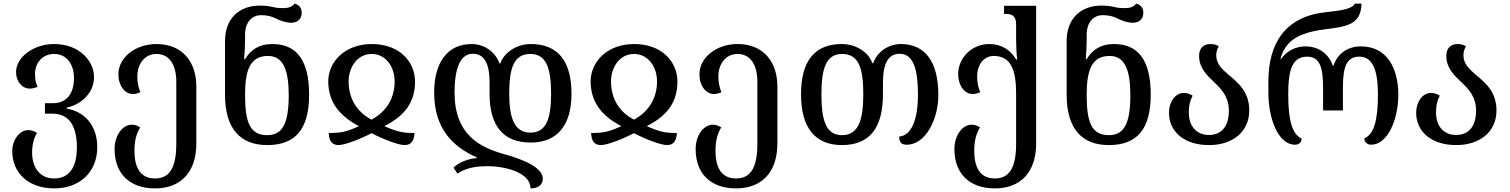

<svg xmlns="http://www.w3.org/2000/svg" viewBox="-20 -792 8366 1064"><path d="M281 252C421 252 519 162 519 24C519 -104 441 -176 349 -190V-195C441 -217 501 -284 501 -365C501 -451 423 -548 280 -548C163 -548 69 -473 69 -393C69 -342 101 -301 145 -301C158 -301 173 -304 188 -311C176 -339 174 -356 174 -383C174 -443 215 -493 280 -493C353 -493 390 -431 390 -360C390 -277 353 -220 272 -220H229V-162H272C358 -162 406 -100 406 24C406 132 366 197 280 197C196 197 158 129 158 55C158 10 167 -25 185 -56C168 -66 152 -71 137 -71C88 -71 48 -17 48 46C48 168 139 252 281 252Z M839 252C982 252 1068 162 1068 3V-313C1068 -450 990 -548 847 -548C730 -548 636 -473 636 -380C636 -317 672 -271 716 -271C729 -271 743 -274 758 -281C746 -310 741 -338 741 -368C741 -438 782 -493 847 -493C920 -493 957 -431 957 -339V4C957 132 923 197 839 197C753 197 725 129 725 44C725 -18 738 -55 757 -86C740 -97 725 -101 710 -101C660 -101 615 -43 615 34C615 168 696 252 839 252Z M1461 12C1617 12 1693 -76 1693 -268C1693 -458 1624 -548 1489 -548C1413 -548 1367 -513 1338 -464H1333C1336 -496 1338 -541 1338 -571V-599C1338 -674 1381 -708 1426 -708C1461 -708 1486 -701 1508 -690C1534 -677 1563 -666 1595 -666C1622 -666 1652 -681 1652 -722C1652 -745 1639 -766 1612 -772C1600 -753 1575 -747 1550 -747C1530 -747 1514 -748 1497 -752C1476 -757 1454 -761 1420 -761C1308 -761 1227 -692 1227 -564V-267C1227 -76 1314 12 1461 12ZM1461 -43C1366 -43 1338 -112 1338 -266C1338 -403 1366 -482 1465 -482C1548 -482 1580 -407 1580 -265C1580 -112 1548 -43 1461 -43Z M1856 12C1889 12 1972 -19 2039 -54C2106 -19 2189 12 2222 12C2261 12 2275 -15 2277 -55C2215 -55 2185 -60 2110 -93C2225 -151 2280 -227 2280 -340C2280 -451 2192 -548 2041 -548C1890 -548 1799 -449 1799 -340C1800 -231 1855 -153 1969 -93C1901 -61 1868 -55 1802 -55C1803 -11 1820 12 1856 12ZM2039 -129C1955 -173 1912 -248 1912 -342C1912 -417 1959 -493 2039 -493C2120 -493 2167 -419 2167 -342C2167 -250 2124 -175 2039 -129Z M2921 -2C3070 -2 3147 -100 3147 -272C3147 -455 3071 -548 2921 -548C2844 -548 2774 -502 2752 -440H2748C2727 -502 2666 -548 2594 -548C2461 -548 2386 -448 2386 -279C2386 -82 2486 20 2622 80V84C2577 87 2523 107 2493 137L2515 170C2560 140 2612 129 2681 129C2785 129 2920 166 2920 252C2959 252 2988 235 2988 198C2988 138 2885 93 2777 63C2638 25 2499 -46 2499 -279C2499 -388 2520 -494 2600 -494C2660 -494 2693 -447 2693 -334V-273C2693 -95 2768 -2 2921 -2ZM2919 -493C3005 -493 3034 -419 3034 -272C3034 -130 3005 -57 2919 -57C2824 -57 2802 -152 2802 -273C2802 -410 2825 -493 2919 -493Z M3310 12C3343 12 3426 -19 3493 -54C3560 -19 3643 12 3676 12C3715 12 3729 -15 3731 -55C3669 -55 3639 -60 3564 -93C3679 -151 3734 -227 3734 -340C3734 -451 3646 -548 3495 -548C3344 -548 3253 -449 3253 -340C3254 -231 3309 -153 3423 -93C3355 -61 3322 -55 3256 -55C3257 -11 3274 12 3310 12ZM3493 -129C3409 -173 3366 -248 3366 -342C3366 -417 3413 -493 3493 -493C3574 -493 3621 -419 3621 -342C3621 -250 3578 -175 3493 -129Z M4059 252C4202 252 4288 162 4288 3V-313C4288 -450 4210 -548 4067 -548C3950 -548 3856 -473 3856 -380C3856 -317 3892 -271 3936 -271C3949 -271 3963 -274 3978 -281C3966 -310 3961 -338 3961 -368C3961 -438 4002 -493 4067 -493C4140 -493 4177 -431 4177 -339V4C4177 132 4143 197 4059 197C3973 197 3945 129 3945 44C3945 -18 3958 -55 3977 -86C3960 -97 3945 -101 3930 -101C3880 -101 3835 -43 3835 34C3835 168 3916 252 4059 252Z M4645 12C4798 12 4873 -81 4873 -270V-334C4873 -447 4906 -494 4966 -494C5046 -494 5067 -396 5067 -269C5067 -126 5030 -41 4963 -35C4963 -6 4973 10 5005 10C5109 10 5180 -131 5180 -265C5180 -452 5105 -548 4972 -548C4903 -548 4840 -504 4819 -442H4814C4793 -504 4722 -548 4645 -548C4495 -548 4419 -455 4419 -269C4419 -86 4496 12 4645 12ZM4647 -43C4561 -43 4532 -116 4532 -269C4532 -419 4561 -493 4647 -493C4741 -493 4764 -410 4764 -270C4764 -138 4742 -43 4647 -43Z M5493 252C5636 252 5722 162 5722 3V-760H5544V-715H5552C5587 -715 5611 -705 5611 -657V-572C5611 -539 5613 -495 5617 -462H5611C5582 -513 5532 -548 5462 -548C5366 -548 5290 -472 5290 -382C5290 -317 5326 -271 5370 -271C5383 -271 5397 -274 5412 -281C5400 -310 5395 -338 5395 -368C5395 -438 5436 -482 5486 -482C5583 -482 5611 -404 5611 -272V4C5611 132 5577 197 5493 197C5407 197 5379 129 5379 44C5379 -18 5392 -55 5411 -86C5394 -97 5379 -101 5364 -101C5314 -101 5269 -43 5269 34C5269 168 5350 252 5493 252Z M6125 12C6281 12 6357 -76 6357 -268C6357 -458 6288 -548 6153 -548C6077 -548 6031 -513 6002 -464H5997C6000 -496 6002 -541 6002 -571V-599C6002 -674 6045 -708 6090 -708C6125 -708 6150 -701 6172 -690C6198 -677 6227 -666 6259 -666C6286 -666 6316 -681 6316 -722C6316 -745 6303 -766 6276 -772C6264 -753 6239 -747 6214 -747C6194 -747 6178 -748 6161 -752C6140 -757 6118 -761 6084 -761C5972 -761 5891 -692 5891 -564V-267C5891 -76 5978 12 6125 12ZM6125 -43C6030 -43 6002 -112 6002 -266C6002 -403 6030 -482 6129 -482C6212 -482 6244 -407 6244 -265C6244 -112 6212 -43 6125 -43Z M6680 12C6810 12 6903 -61 6903 -180C6903 -285 6840 -334 6788 -378C6752 -409 6720 -439 6720 -485C6720 -504 6725 -521 6734 -535C6724 -543 6708 -548 6687 -548C6649 -548 6625 -524 6625 -483C6625 -415 6667 -376 6709 -336C6750 -297 6790 -255 6790 -178C6790 -95 6751 -44 6680 -44C6610 -44 6568 -93 6568 -168C6568 -206 6573 -231 6589 -262C6573 -272 6556 -277 6541 -277C6490 -277 6458 -224 6458 -167C6458 -61 6544 12 6680 12Z M7157 10C7180 10 7193 -5 7193 -24C7142 -48 7119 -122 7119 -268C7119 -383 7132 -478 7223 -478C7290 -478 7312 -427 7312 -308V-180H7422V-308C7422 -427 7445 -478 7513 -478C7589 -478 7616 -399 7616 -268C7616 -122 7593 -48 7541 -25C7541 -5 7556 10 7578 10C7670 10 7729 -129 7729 -268C7729 -412 7667 -535 7522 -535C7444 -535 7389 -490 7370 -428H7366C7345 -490 7291 -535 7214 -535C7163 -535 7110 -511 7079 -464H7076C7100 -563 7172 -610 7319 -629C7447 -645 7522 -656 7525 -772H7488C7474 -741 7405 -733 7324 -724C7099 -699 7009 -548 7009 -341V-279C7009 -132 7064 10 7157 10Z M8050 12C8180 12 8273 -61 8273 -180C8273 -285 8210 -334 8158 -378C8122 -409 8090 -439 8090 -485C8090 -504 8095 -521 8104 -535C8094 -543 8078 -548 8057 -548C8019 -548 7995 -524 7995 -483C7995 -415 8037 -376 8079 -336C8120 -297 8160 -255 8160 -178C8160 -95 8121 -44 8050 -44C7980 -44 7938 -93 7938 -168C7938 -206 7943 -231 7959 -262C7943 -272 7926 -277 7911 -277C7860 -277 7828 -224 7828 -167C7828 -61 7914 12 8050 12Z"/></svg>

Font: Noto Serif Georgian Medium
Style: Regular
Weight: 500
Designer: Monotype Design Team, Akaki Razmadze
Foundry: Google LLC
Version: Version 2.003